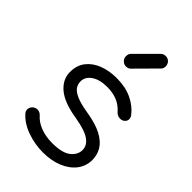

<svg xmlns="http://www.w3.org/2000/svg" viewBox="-241 -917 1020 1020"><g transform="rotate(45 269.5 -407.0)"><path d="M281 5Q222 5 164 -15Q106 -35 70 -75Q59 -87 61 -102Q63 -117 76 -128Q90 -138 105 -136Q120 -134 130 -123Q154 -95 193.5 -80Q233 -65 281 -65Q355 -65 388 -90.5Q421 -116 422 -152Q422 -188 388 -211.5Q354 -235 276 -248Q175 -264 128 -304Q81 -344 81 -399Q81 -450 108 -484Q135 -518 180 -535Q225 -552 279 -552Q346 -552 394.5 -529Q443 -506 473 -467Q483 -454 481 -440Q479 -426 465 -417Q453 -410 437.5 -412.5Q422 -415 411 -427Q386 -456 353 -469.5Q320 -483 277 -483Q222 -483 189 -460.5Q156 -438 156 -404Q156 -381 168.5 -364Q181 -347 211.5 -334Q242 -321 297 -312Q372 -300 415.5 -276.5Q459 -253 477.5 -221.5Q496 -190 496 -153Q496 -106 468.5 -70.5Q441 -35 392.5 -15Q344 5 281 5ZM271 -630Q255 -630 243.5 -641.5Q232 -653 232 -669Q232 -685 241 -695L354 -808Q365 -819 381 -819Q398 -819 409 -807.5Q420 -796 420 -779Q420 -772 417.5 -765Q415 -758 409 -753L297 -640Q287 -630 271 -630Z"/></g></svg>

Font: Comfortaa
Style: Regular
Weight: 400
Designer: Johan Aakerlund
Foundry: Johan Aakerlund
Version: Version 3.104; ttfautohint (v1.8.1.43-b0c9)